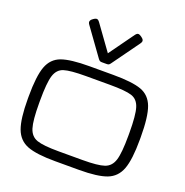

<svg xmlns="http://www.w3.org/2000/svg" viewBox="-190 -1299 1427 1485"><g transform="rotate(20 523.5 -556.5)"><path d="M62.5 -365.2V-384.8Q62.5 -553.7 92 -632.8Q121.6 -711.9 195.8 -738.8Q270 -765.6 425.3 -765.6H622.1Q777.3 -765.6 851.6 -738.8Q925.8 -711.9 955.3 -632.8Q984.9 -553.7 984.9 -384.8V-365.2Q984.9 -200.7 955.1 -121.3Q925.3 -42 850.3 -13.2Q775.4 15.6 622.1 15.6H425.3Q272 15.6 197 -13.2Q122.1 -42 92.3 -121.3Q62.5 -200.7 62.5 -365.2ZM891.1 -365.2V-384.8Q891.1 -532.7 872.3 -592.3Q853.5 -651.9 802 -668.2Q750.5 -684.6 622.1 -684.6H425.3Q296.9 -684.6 245.4 -668.2Q193.8 -651.9 175 -592.3Q156.2 -532.7 156.2 -384.8V-365.2Q156.2 -221.7 175 -161.6Q193.8 -101.6 246.6 -83.5Q299.3 -65.4 425.3 -65.4H622.1Q748 -65.4 800.8 -83.5Q853.5 -101.6 872.3 -161.6Q891.1 -221.7 891.1 -365.2ZM329.1 -1119.6Q340.3 -1127.4 348.9 -1128.7Q357.4 -1129.9 363.8 -1125.5Q370.1 -1121.1 377.4 -1111.3L523.9 -908.2L670.4 -1111.8Q677.7 -1121.6 684.1 -1126Q690.4 -1130.4 698.7 -1129.2Q707 -1127.9 718.8 -1119.6L723.6 -1116.2Q735.4 -1107.9 740 -1100.1Q744.6 -1092.3 743.2 -1084.5Q741.7 -1076.7 734.9 -1066.9L573.2 -842.8Q565.9 -832.5 559.6 -829.8Q553.2 -827.1 543.5 -827.1H504.4Q495.1 -827.1 488.8 -829.8Q482.4 -832.5 474.6 -842.8L313 -1066.9Q306.2 -1076.2 304.9 -1084.2Q303.7 -1092.3 308.3 -1100.3Q313 -1108.4 324.2 -1116.2Z"/></g></svg>

Font: Gyrochrome
Style: Regular
Weight: 400
Designer: David Moles
Foundry: David Moles
Version: Version 1.005;Glyphs 3.2.3 (3260)